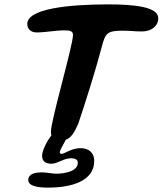

<svg xmlns="http://www.w3.org/2000/svg" viewBox="-20 -619 742 876"><path d="M198 237C307 237 410 207.5 410 114.5C410 77 383.5 57 348 57C303 57 277 83 260 83C256 83 253 81 253 76C253 65 270 39.5 280.5 18.5C303.5 10 318 -11.5 336.5 -53C365.5 -138 418 -304 443.5 -402.5C460.5 -467.5 468 -479 540 -479C573.5 -479 592.5 -475.5 627.5 -475.5C671 -475.5 702 -500 702 -536C702 -588.5 591 -599 473.5 -599C286.5 -599 104.5 -578 104.5 -510C104.5 -485.5 122 -471 147 -471C187.5 -471 233 -480.5 274.5 -480.5C302.5 -480.5 313 -476 313 -459C313 -412.5 212.5 -69 212.5 -20C212.5 -13 213 -6.5 214.5 -1C213.5 0 213 1.5 212 2.5C197 21 172 66.5 172 91.5C172 118 189.5 128 215 128C243 128 270 103 304.5 103C323 103 335 109 335 123.5C335 161.5 279 173.5 235 173.5C221.5 173.5 190.5 167.5 171.5 167.5C142.5 167.5 109 173 109 202.5C109 228 146.5 237 198 237Z"/></svg>

Font: Gluten
Style: Italic
Weight: 400
Italic angle: -13°
Designer: Tyler Finck
Foundry: Etcetera Type Company
Version: Version 0.920